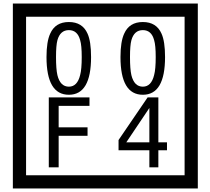

<svg xmlns="http://www.w3.org/2000/svg" viewBox="-20 -980 1195 1090"><path d="M1103 90H53V-960H1103ZM1028 15V-885H128V15ZM497 -656Q497 -442 371 -442Q244 -442 244 -656Q244 -744 265 -789Q294 -855 371 -855Q448 -855 477 -789Q497 -745 497 -656ZM444 -656Q444 -723 435 -752Q420 -809 371 -809Q322 -809 306 -752Q298 -723 298 -656Q298 -587 306 -553Q322 -488 371 -488Q419 -488 435 -554Q444 -587 444 -656ZM917 -656Q917 -442 791 -442Q664 -442 664 -656Q664 -744 685 -789Q714 -855 791 -855Q868 -855 897 -789Q917 -745 917 -656ZM864 -656Q864 -723 855 -752Q840 -809 791 -809Q742 -809 726 -752Q718 -723 718 -656Q718 -587 726 -553Q742 -488 791 -488Q839 -488 855 -554Q864 -587 864 -656ZM488 -379H313V-257H477V-209H313V-30H257V-427H488ZM928 -127H879V-30H828V-127H653V-185L818 -427H879V-172H928ZM828 -172V-367L697 -172Z"/></svg>

Font: Unicode BMP Fallback SIL
Style: Regular
Weight: 400
Foundry: NRSI, SIL International
Version: Version 5.1 Based on Unicode 5.1